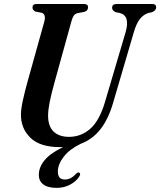

<svg xmlns="http://www.w3.org/2000/svg" viewBox="-20 -720 796 954"><path d="M502.5 -216 604.5 -561.5Q627.5 -642 575 -655.5L554.5 -659.5Q536.5 -668 537 -681.5Q537 -700 559.5 -700H738Q756 -700 756 -683.5Q756 -668 735.5 -659.5L717 -655.5Q692.5 -647.5 675 -625.5Q657.5 -603.5 644.5 -558.5L543 -212.5Q519 -128.5 479.2 -78Q439.5 -27.5 382 -6Q326.5 20.5 297.2 58Q268 95.5 267.5 131Q267 172 302 172Q332.5 172 356.5 144.5Q366 135 373 137.5Q377 139 378 144.2Q379 149.5 373 158.5Q359 180.5 329.2 197Q299.5 213.5 261.5 213.5Q217.5 213.5 195 196.2Q172.5 179 173 148Q173 111 201.5 76.2Q230 41.5 294 10.5Q286.5 11 278.5 11Q178 11 130.5 -36Q83 -83 84 -152.5Q84.5 -181 94.8 -226.5Q105 -272 116 -311L200.5 -614Q209.5 -648.5 187.5 -656.5L156 -662.5Q141 -670.5 141.5 -683Q142 -700 160 -700H398.5Q417.5 -700 417.5 -684Q417.5 -677 413.8 -670.8Q410 -664.5 399.5 -661L364 -654.5Q352 -651 345.8 -641.2Q339.5 -631.5 334 -611L251 -311Q235 -253.5 227.2 -214.8Q219.5 -176 219 -149Q218 -94.5 245.5 -67.2Q273 -40 322.5 -40Q383.5 -40 429.2 -80.8Q475 -121.5 502.5 -216Z"/></svg>

Font: Fraunces 144pt Soft SemiBold
Style: Italic
Weight: 600
Italic angle: -16°
Version: Version 1.000;[b76b70a41]